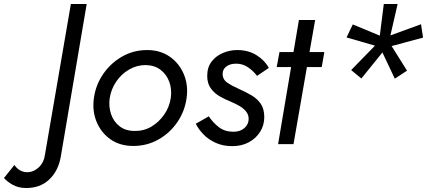

<svg xmlns="http://www.w3.org/2000/svg" viewBox="-184 -720 2166 959"><path d="M-112 104Q-101 121 -83.5 131Q-66 141 -42 140Q-13 138 11.5 114Q36 90 41 50L170 -700H249L120 60Q108 133 62 176.5Q16 220 -55 219Q-91 219 -119.5 203.5Q-148 188 -164 169Z M285 -230Q294 -296 331.5 -350.5Q369 -405 426 -437.5Q483 -470 551 -470Q617 -470 664.5 -436.5Q712 -403 734.5 -348.5Q757 -294 748 -230Q739 -164 701.5 -109.5Q664 -55 607 -23Q550 9 482 9Q415 9 368 -24Q321 -57 298.5 -111.5Q276 -166 285 -230ZM364 -230Q358 -188 370.5 -150.5Q383 -113 413 -89.5Q443 -66 488 -66Q534 -65 572 -87.5Q610 -110 636 -147.5Q662 -185 669 -230Q675 -273 662 -310Q649 -347 619 -370.5Q589 -394 544 -395Q499 -395 460.5 -372.5Q422 -350 396.5 -312.5Q371 -275 364 -230Z M859 -139Q880 -107 909.5 -84.5Q939 -62 982 -62Q1016 -62 1037 -80.5Q1058 -99 1058 -126Q1058 -148 1044 -164.5Q1030 -181 1009 -192.5Q988 -204 967 -213Q941 -223 914 -238.5Q887 -254 869 -278.5Q851 -303 851 -341Q851 -384 873 -412.5Q895 -441 929.5 -455.5Q964 -470 1001 -470Q1056 -470 1097 -444.5Q1138 -419 1159 -381L1100 -341Q1081 -366 1054.5 -384Q1028 -402 996 -402Q965 -402 946.5 -388Q928 -374 928 -351Q928 -323 951.5 -307Q975 -291 1009 -276Q1043 -261 1072 -244Q1101 -227 1118.5 -201.5Q1136 -176 1136 -135Q1136 -95 1115.5 -62Q1095 -29 1059 -9.5Q1023 10 976 10Q930 10 893.5 -6.5Q857 -23 832 -49Q807 -75 794 -102Z M1212 -460H1282L1309 -620H1390L1362 -460H1436L1423 -385H1349L1282 0H1205L1270 -385H1198Z M1621 -328 1570 -370 1689 -492 1547 -533 1578 -598 1713 -542 1733 -700H1802L1766 -543L1919 -599L1929 -532L1772 -490L1849 -367L1788 -327L1726 -458Z"/></svg>

Font: Jost*
Style: Italic
Weight: 400
Italic angle: -10°
Version: Version 3.7